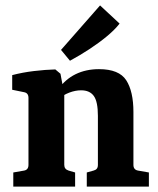

<svg xmlns="http://www.w3.org/2000/svg" viewBox="-20 -688 584 708"><path d="M300 0V-52L325 -59Q333 -61 337 -66Q341 -71 341 -80V-261Q341 -313 326 -334Q311 -355 279 -355Q258 -355 235.5 -346.5Q213 -338 193 -321L194 -358Q221 -396 259 -414.5Q297 -433 345 -433Q419 -433 445.5 -392Q472 -351 472 -275V-80Q472 -62 489 -59L529 -52V0ZM29 0V-52L69 -59Q85 -62 85 -80V-327Q85 -345 69 -348L25 -357V-411Q63 -421 105 -426Q147 -431 184 -432L203 -416L217 -341V-80Q217 -64 233 -59L257 -52V0ZM205 -504 349 -668 421 -601Q403 -578 374 -554Q345 -530 310 -507Q275 -484 238 -464Z"/></svg>

Font: Yrsa
Style: Bold
Weight: 700
Version: Version 2.004